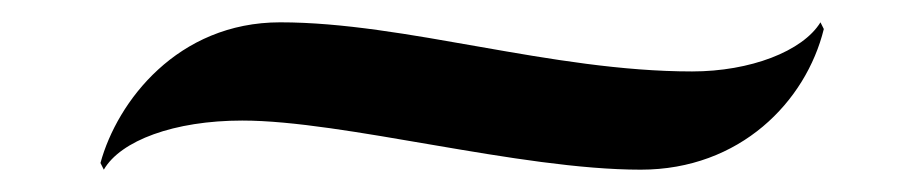

<svg xmlns="http://www.w3.org/2000/svg" viewBox="-20 -365 828 172"><path d="M70 -219 73 -213C88 -239 136 -257 197 -257C288 -257 445 -213 554 -213C643 -213 702 -274 718 -339L715 -345C699 -319 652 -301 600 -301C474 -301 343 -345 231 -345C139 -345 85 -274 70 -219Z"/></svg>

Font: Coconat
Style: Bold
Weight: 900
Width: 8
Designer: Sara Lavazza
Foundry: Collletttivo
Version: Version 1.000;Glyphs 3.2 (3217)